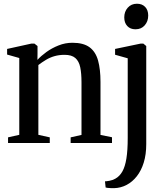

<svg xmlns="http://www.w3.org/2000/svg" viewBox="-20 -764 887 1026"><path d="M83 -43.5V-454L18 -472.5V-502.5L147.5 -531H164L180.5 -518V-477.5L180 -444Q199 -465 228 -486Q257 -507 292.8 -521.2Q328.5 -535.5 367 -535.5Q426 -535.5 458.5 -511.5Q491 -487.5 504 -440.8Q517 -394 517 -326V-43L578.5 -30.5V0H357.5V-30L415.5 -43V-324.5Q415.5 -371.5 408.8 -404.2Q402 -437 382.5 -454Q363 -471 325 -471Q296 -471 271.5 -464Q247 -457 225.8 -444.2Q204.5 -431.5 185 -416.5V-43.5L246 -30V0H23V-30ZM589.5 241.5Q581.5 241.5 572 241.2Q562.5 241 554.8 240Q547 239 544.5 238L541 205Q548.5 205 565 202Q581.5 199 596 191Q619 178.5 633.8 152.5Q648.5 126.5 655.5 82.8Q662.5 39 662.5 -26.5V-452.5L595 -471.5V-502.5L731.5 -531H746L761.5 -518V6Q761.5 61.5 748.2 104.5Q735 147.5 711.2 177.8Q687.5 208 656.5 224.2Q625.5 240.5 589.5 241.5ZM703.5 -607.5Q676.5 -607.5 660.2 -624.8Q644 -642 644 -671Q644 -702 662.8 -723Q681.5 -744 711.5 -744H712.5Q739.5 -744 755.8 -727Q772 -710 772 -681Q772 -650 753.5 -628.8Q735 -607.5 704.5 -607.5Z"/></svg>

Font: Merriweather 96pt
Style: Regular
Weight: 400
Version: Version 2.100